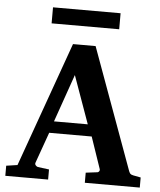

<svg xmlns="http://www.w3.org/2000/svg" viewBox="-58 -912 802 962"><g transform="rotate(5 343.0 -431.0)"><path d="M308.1 -533.2 224.1 -293H394ZM404.8 0V-50.8L463.9 -58.1Q468.8 -59.1 472.2 -64.5Q475.6 -69.8 473.1 -75.2L418.9 -233.9H205.1L149.9 -79.1Q147 -71.3 152.8 -64.9Q158.7 -58.6 164.1 -58.1L220.2 -50.8V0H4.9V-50.8L61 -59.1L285.2 -687H398.9L621.1 -77.1Q625 -67.9 628.7 -64.2Q632.3 -60.5 643.1 -58.1L681.2 -50.8V0ZM169.4 -781.2V-861.8H509.3V-781.2Z"/></g></svg>

Font: Charis SIL
Style: Bold
Weight: 700
Foundry: SIL International
Version: Version 4.112